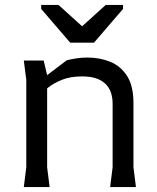

<svg xmlns="http://www.w3.org/2000/svg" viewBox="-20 -754 634 774"><path d="M424 0 434 -80V-335Q434 -390 403 -418Q372 -446 311 -446Q263 -446 229 -432Q195 -418 173.5 -400.5Q152 -383 141 -371V-429L249 -511Q269 -516 290 -519Q311 -522 333 -522Q381 -522 423 -505.5Q465 -489 491.5 -449Q518 -409 518 -338V-80L528 0ZM76 0 86 -80V-432L76 -510H156L170 -451V-80L180 0ZM263 -582 146 -718V-734H216L311 -648L406 -734H476V-718L359 -582Z"/></svg>

Font: AR One Sans
Style: Regular
Weight: 400
Designer: Niteesh Yadav
Foundry: Niteesh Yadav
Version: Version 1.001;gftools[0.9.33]